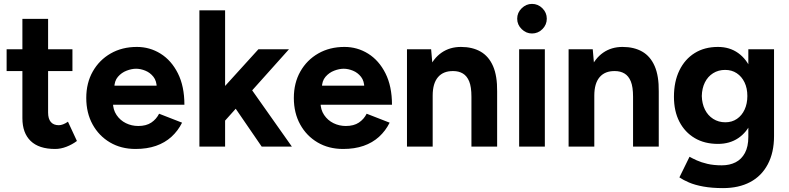

<svg xmlns="http://www.w3.org/2000/svg" viewBox="-20 -753 4052 986"><path d="M263 12Q180 12 137.5 -29Q95 -70 95 -146V-656H227V-175Q227 -143 241 -126.5Q255 -110 282 -110Q292 -110 304 -114.5Q316 -119 329 -128L375 -29Q351 -11 321.5 0.5Q292 12 263 12ZM14 -388V-500H352V-388Z M676 12Q602 12 545 -21.5Q488 -55 455.5 -114Q423 -173 423 -250Q423 -327 456.5 -386Q490 -445 548.5 -478.5Q607 -512 683 -512Q749 -512 804.5 -477.5Q860 -443 893.5 -376.5Q927 -310 927 -215H548L560 -227Q560 -190 578.5 -162.5Q597 -135 626.5 -120.5Q656 -106 690 -106Q731 -106 757 -123.5Q783 -141 797 -169L915 -123Q894 -81 860.5 -50.5Q827 -20 781 -4Q735 12 676 12ZM567 -301 555 -313H796L785 -301Q785 -337 768 -358.5Q751 -380 726.5 -390Q702 -400 679 -400Q656 -400 630 -390Q604 -380 585.5 -358.5Q567 -337 567 -301Z M1130 -127 1051 -218 1307 -500H1464ZM1004 0V-700H1136V0ZM1324 0 1158 -242 1244 -333 1479 0Z M1742 12Q1668 12 1611 -21.5Q1554 -55 1521.5 -114Q1489 -173 1489 -250Q1489 -327 1522.5 -386Q1556 -445 1614.5 -478.5Q1673 -512 1749 -512Q1815 -512 1870.5 -477.5Q1926 -443 1959.5 -376.5Q1993 -310 1993 -215H1614L1626 -227Q1626 -190 1644.5 -162.5Q1663 -135 1692.5 -120.5Q1722 -106 1756 -106Q1797 -106 1823 -123.5Q1849 -141 1863 -169L1981 -123Q1960 -81 1926.5 -50.5Q1893 -20 1847 -4Q1801 12 1742 12ZM1633 -301 1621 -313H1862L1851 -301Q1851 -337 1834 -358.5Q1817 -380 1792.5 -390Q1768 -400 1745 -400Q1722 -400 1696 -390Q1670 -380 1651.5 -358.5Q1633 -337 1633 -301Z M2070 0V-500H2194L2202 -408V0ZM2401 0V-256H2533V0ZM2401 -256Q2401 -307 2389.5 -335Q2378 -363 2357 -375.5Q2336 -388 2308 -388Q2257 -389 2229.5 -357Q2202 -325 2202 -262H2158Q2158 -342 2181.5 -397.5Q2205 -453 2247.5 -482.5Q2290 -512 2347 -512Q2406 -512 2448 -488Q2490 -464 2512 -413.5Q2534 -363 2533 -283V-256Z M2646 0V-500H2778V0ZM2712 -581Q2682 -581 2659 -603.5Q2636 -626 2636 -657Q2636 -688 2659 -710.5Q2682 -733 2712 -733Q2743 -733 2765.5 -710.5Q2788 -688 2788 -657Q2788 -626 2765.5 -603.5Q2743 -581 2712 -581Z M2900 0V-500H3024L3032 -408V0ZM3231 0V-256H3363V0ZM3231 -256Q3231 -307 3219.5 -335Q3208 -363 3187 -375.5Q3166 -388 3138 -388Q3087 -389 3059.5 -357Q3032 -325 3032 -262H2988Q2988 -342 3011.5 -397.5Q3035 -453 3077.5 -482.5Q3120 -512 3177 -512Q3236 -512 3278 -488Q3320 -464 3342 -413.5Q3364 -363 3363 -283V-256Z M3693 213Q3636 213 3592 205Q3548 197 3518 184Q3488 171 3469 158L3521 52Q3535 60 3558 70.5Q3581 81 3613 88.5Q3645 96 3687 96Q3727 96 3757.5 80.5Q3788 65 3805.5 32.5Q3823 0 3823 -50V-500H3955V-54Q3955 30 3923 90.5Q3891 151 3832.5 182Q3774 213 3693 213ZM3667 -14Q3598 -14 3547.5 -44Q3497 -74 3469 -128Q3441 -182 3441 -256Q3441 -334 3469 -391.5Q3497 -449 3547.5 -480.5Q3598 -512 3667 -512Q3727 -512 3771 -480.5Q3815 -449 3839 -391Q3863 -333 3863 -253Q3863 -181 3839 -127Q3815 -73 3771 -43.5Q3727 -14 3667 -14ZM3705 -125Q3739 -125 3764.5 -142.5Q3790 -160 3804 -190.5Q3818 -221 3818 -260Q3818 -300 3803.5 -330Q3789 -360 3763.5 -377Q3738 -394 3704 -394Q3669 -394 3642 -377Q3615 -360 3600 -330Q3585 -300 3584 -260Q3585 -221 3600 -190.5Q3615 -160 3642.5 -142.5Q3670 -125 3705 -125Z"/></svg>

Font: Figtree
Style: Bold
Weight: 700
Designer: Erik Kennedy
Foundry: Erik Kennedy
Version: Version 2.001;gftools[0.9.30]